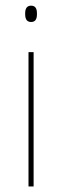

<svg xmlns="http://www.w3.org/2000/svg" viewBox="-20 -674 224 694"><path d="M83 0V-485.5H101.5V0ZM92.5 -594.5Q82 -594.5 76.5 -601.2Q71 -608 71 -622V-626.5Q71 -640 76.5 -646.8Q82 -653.5 92.5 -653.5Q103 -653.5 108.2 -646.8Q113.5 -640 113.5 -626.5V-622Q113.5 -608 108.2 -601.2Q103 -594.5 92.5 -594.5Z"/></svg>

Font: Anek Latin Thin
Style: Regular
Weight: 250
Designer: Yesha Goshar
Foundry: Ek Type
Version: Version 1.003